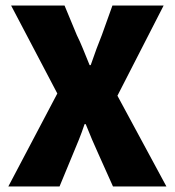

<svg xmlns="http://www.w3.org/2000/svg" viewBox="-20 -670 628 690"><path d="M10 0 186 -334 20 -650H212L256 -544Q267 -522 278 -495Q289 -468 302 -436H306Q317 -468 327 -495Q337 -522 346 -544L384 -650H568L402 -326L578 0H386L334 -116Q322 -142 311 -168Q300 -194 288 -224H284Q274 -194 263.5 -168Q253 -142 242 -116L194 0Z"/></svg>

Font: Source Sans 3 Black
Style: Regular
Weight: 900
Designer: Paul D. Hunt
Foundry: Adobe
Version: Version 3.046;hotconv 1.0.118;makeotfexe 2.5.65603